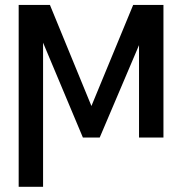

<svg xmlns="http://www.w3.org/2000/svg" viewBox="-20 -550 728 768"><path d="M512.7 -530.3H604.5L378.9 0H311.5L88.9 -530.3H179.7L345.7 -126ZM152.3 197.3H54.7V-530.3H152.3ZM536.1 -530.3H633.8V0H536.1Z"/></svg>

Font: WEMIX Pretendard Variable
Style: Regular
Weight: 400
Designer: Base glyphs from Inter by Rasmus Andersson; Hangeul glyphs from Noto Sans CJK(Source Han Sans) by Jang Soo-young and Kan
Foundry: Kil Hyung-jin
Version: Version 1.000;Glyphs 3.2 (3208)